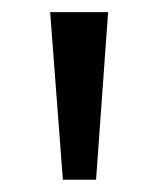

<svg xmlns="http://www.w3.org/2000/svg" viewBox="-20 -725 261 317"><path d="M83.8 -428.3 62.8 -705H158.5L138.6 -428.3Z"/></svg>

Font: Nunito Sans 12pt ExtraLight
Style: Regular
Weight: 200
Designer: Vernon Adams
Foundry: Vernon Adams
Version: Version 3.101;gftools[0.9.27]